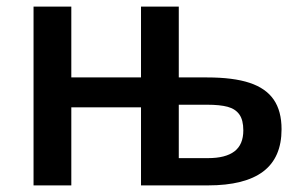

<svg xmlns="http://www.w3.org/2000/svg" viewBox="-20 -561 918 581"><path d="M81.5 -541H195.8V-326.7H406.7V-541H521V-326.7H606.4Q686 -326.7 735.4 -310.3Q784.7 -293.9 808.3 -259.5Q832 -225.1 832 -169.9Q832 -84 776.4 -42Q720.7 0 609.4 0H406.7V-236.3H195.8V0H81.5ZM716.3 -166.5Q716.3 -197.8 704.3 -214.6Q692.4 -231.4 668.9 -237.8Q645.5 -244.1 606.9 -244.1H521V-82.5H609.4Q662.6 -82.5 689.5 -103Q716.3 -123.5 716.3 -166.5Z"/></svg>

Font: Viking Open Sans Light
Style: Bold
Weight: 600
Foundry: Ascender Corporation
Version: Version 2.001